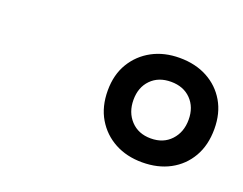

<svg xmlns="http://www.w3.org/2000/svg" viewBox="-59 -993 622 491"><g transform="rotate(20 252.0 -748.0)"><path d="M359 -606Q317 -606 284.5 -623.5Q252 -641 233 -673Q214 -705 214 -749Q214 -792 233 -823.5Q252 -855 284.5 -872.5Q317 -890 359 -890Q402 -890 434.5 -872.5Q467 -855 485.5 -823.5Q504 -792 504 -749Q504 -705 485.5 -673Q467 -641 434.5 -623.5Q402 -606 359 -606ZM359 -671Q393 -671 413.5 -693Q434 -715 434 -749Q434 -783 413.5 -804Q393 -825 359 -825Q325 -825 304.5 -804Q284 -783 284 -749Q284 -715 304.5 -693Q325 -671 359 -671Z"/></g></svg>

Font: Playwrite DK Loopet
Style: Regular
Weight: 400
Designer: Veronika Burian, José Scaglione
Foundry: TypeTogether
Version: Version 1.002